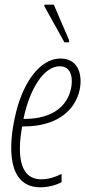

<svg xmlns="http://www.w3.org/2000/svg" viewBox="-20 -787 363 817"><path d="M254 -607H274V-616L209 -767H169V-760ZM152 10C184 10 219 1 242 -12V-47C215 -33 185 -24 156 -24C55 -24 56 -145 74 -249H81C227 -249 301 -321 319 -405C331 -462 318 -538 237 -538C149 -538 73 -432 43 -286C17 -168 8 10 152 10ZM234 -505C286 -505 291 -450 282 -409C267 -340 209 -281 84 -281H80V-282C107 -412 168 -505 234 -505Z"/></svg>

Font: Noto Sans ExtraCondensed ExtraLight
Style: Italic
Weight: 200
Width: 2
Italic angle: -12°
Designer: Monotype Design Team
Foundry: Monotype Imaging Inc.
Version: Version 2.013